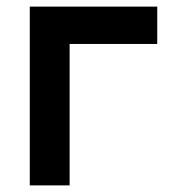

<svg xmlns="http://www.w3.org/2000/svg" viewBox="-20 -560 520 580"><path d="M70 0V-540H455V-427.2H190.3V0Z"/></svg>

Font: Manrope
Style: Regular
Weight: 400
Designer: Mikhail Sharanda
Foundry: Mikhail Sharanda
Version: Version 4.503